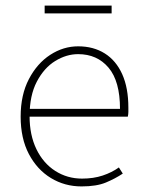

<svg xmlns="http://www.w3.org/2000/svg" viewBox="-20 -656 518 688"><path d="M272 12Q212 12 162.5 -18Q113 -48 83.5 -104Q54 -160 54 -238Q54 -316 83.5 -372.5Q113 -429 160 -459.5Q207 -490 260 -490Q315 -490 355.5 -464.5Q396 -439 418 -390Q440 -341 440 -270Q440 -263 440 -255Q440 -247 438 -238H70V-266H410Q410 -365 369 -413.5Q328 -462 260 -462Q218 -462 178 -437.5Q138 -413 112 -363.5Q86 -314 86 -240Q86 -172 110.5 -121.5Q135 -71 178 -43.5Q221 -16 274 -16Q315 -16 348 -27Q381 -38 406 -56L420 -34Q393 -16 359.5 -2Q326 12 272 12ZM140 -608V-636H380V-608Z"/></svg>

Font: Source Sans 3 Variable
Style: Regular
Weight: 200
Designer: Paul D. Hunt
Foundry: Adobe Systems Incorporated
Version: Version 3.026